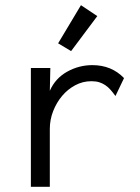

<svg xmlns="http://www.w3.org/2000/svg" viewBox="-20 -719 540 740"><path d="M99 -457H174L172 -369Q193 -417 238.5 -442.5Q284 -468 336 -468Q410 -468 458 -418L425 -349Q414 -364 405 -374Q396 -384 385.5 -391Q375 -398 362.5 -402Q350 -406 332 -406Q299 -406 270 -390.5Q241 -375 219.5 -349.5Q198 -324 185 -291Q172 -258 172 -222V1H99ZM292 -699 355 -657 254 -522 204 -552Z"/></svg>

Font: Inconsolata
Style: Regular
Weight: 400
Designer: Raph Levien, Kirill Tkachev
Foundry: Cyreal
Version: Version 1.013